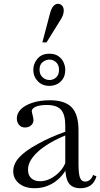

<svg xmlns="http://www.w3.org/2000/svg" viewBox="-20 -984 530 1015"><path d="M405 11Q362 11 343.5 -16Q325 -43 325 -104V-320Q325 -379 302.5 -404Q280 -429 227 -429Q191 -429 169.5 -420Q148 -411 148 -396Q148 -392 149.5 -387.5Q151 -383 152 -377Q157 -357 157 -349Q157 -333 144.5 -321.5Q132 -310 112 -310Q93 -310 81 -323.5Q69 -337 69 -358Q69 -386 91.5 -407.5Q114 -429 153.5 -441.5Q193 -454 244 -454Q323 -454 359 -416.5Q395 -379 395 -296V-116Q395 -65 403 -44.5Q411 -24 430 -24Q444 -24 455.5 -33.5Q467 -43 472 -59L490 -52Q472 11 405 11ZM163 11Q112 11 81 -14Q50 -39 50 -79Q50 -117 81 -151.5Q112 -186 180 -223Q210 -240 247 -256.5Q284 -273 329 -289L330 -270Q233 -230 180.5 -182Q128 -134 128 -87Q128 -58 145 -42Q162 -26 193 -26Q221 -26 248.5 -40.5Q276 -55 297.5 -78.5Q319 -102 328 -130L334 -97Q309 -47 263.5 -18Q218 11 163 11ZM242 -530Q203 -530 179.5 -555Q156 -580 156 -615Q156 -647 178 -673.5Q200 -700 241 -700Q271 -700 289.5 -686.5Q308 -673 316.5 -653.5Q325 -634 325 -615Q325 -586 312.5 -567Q300 -548 281 -539Q262 -530 242 -530ZM242 -561Q261 -561 276.5 -574.5Q292 -588 292 -615Q292 -641 276.5 -655Q261 -669 241 -669Q224 -669 206.5 -656.5Q189 -644 189 -615Q189 -590 205 -575.5Q221 -561 242 -561ZM204 -760 243 -908Q251 -940 262.5 -952Q274 -964 286 -964Q298 -964 307.5 -955Q317 -946 317 -928Q317 -916 312.5 -903.5Q308 -891 300 -879L226 -760Z"/></svg>

Font: Baskervville
Style: Regular
Weight: 400
Designer: Alexis Faudot, Rémi Forte, Morgane Pierson, Rafael Ribas, Tanguy Vanlaeys, Rosalie Wagner, Thomas Huot-Marchand
Foundry: ANRT
Version: Version 1.100